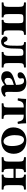

<svg xmlns="http://www.w3.org/2000/svg" viewBox="1466 -1950 496 3468"><g transform="rotate(90 1714.0 -216.0)"><path d="M342 -390C383 -387 399 -385 399 -307V-127C399 -44 383 -35 342 -32C336 -26 336 -4 342 2C365 1 416 0 464 0C519 0 564 1 606 2C612 -4 612 -26 606 -32C545 -35 529 -44 529 -127V-307C529 -390 545 -399 606 -402C612 -408 612 -430 606 -436C563 -435 464 -434 464 -434H169C169 -434 70 -435 27 -436C21 -430 21 -408 27 -402C88 -399 104 -390 104 -307V-127C104 -44 88 -35 27 -32C21 -26 21 -4 27 2C69 1 114 0 169 0C217 0 268 1 291 2C297 -4 297 -26 291 -32C250 -35 234 -44 234 -127V-307C234 -384 250 -387 291 -390Z M1054 -434H845C796 -434 763 -435 742 -436C738 -425 738 -411 742 -402C803 -399 806 -389 806 -279C806 -174 805 -119 791 -78C778 -42 769 -39 756 -39C748 -39 738 -47 732 -66C723 -92 703 -104 678 -104C649 -104 638 -79 638 -55C638 -24 683 12 729 12C786 12 818 -13 839 -68C857 -116 858 -218 858 -286C858 -364 865 -390 925 -390C978 -390 989 -390 989 -307V-127C989 -44 963 -35 922 -32C916 -26 916 -4 922 2C945 1 1003 0 1054 0C1109 0 1154 1 1196 2C1202 -4 1202 -26 1196 -32C1135 -35 1119 -44 1119 -127V-307C1119 -390 1135 -399 1196 -402C1202 -408 1202 -430 1196 -436C1153 -435 1054 -434 1054 -434Z M1518 -49C1525 -8 1552 10 1596 10C1651 10 1690 -11 1727 -46C1725 -58 1721 -66 1709 -74C1696 -64 1686 -60 1667 -60C1645 -60 1639 -78 1639 -127L1641 -271C1641 -415 1552 -444 1470 -444C1397 -444 1285 -402 1285 -336C1285 -308 1297 -286 1336 -286C1372 -286 1398 -308 1398 -332C1398 -337 1397 -343 1396 -349C1394 -359 1392 -369 1394 -379C1395 -390 1403 -402 1436 -402C1478 -402 1513 -384 1513 -257L1446 -236C1341 -203 1267 -174 1267 -95C1267 -26 1305 10 1392 10C1421 10 1479 -22 1512 -48ZM1513 -218V-86C1488 -66 1463 -50 1445 -50C1402 -50 1387 -79 1387 -110C1387 -147 1390 -178 1461 -201Z M1921 -122C1921 -39 1910 -35 1849 -32C1843 -26 1843 -4 1849 2C1891 1 1936 0 1991 0C2043 0 2085 1 2123 2C2129 -4 2129 -26 2123 -32C2062 -35 2051 -39 2051 -122V-396H2068C2142 -396 2162 -369 2179 -288C2192 -283 2218 -291 2218 -292C2212 -338 2208 -382 2207 -440C2184 -438 2099 -434 2049 -434H1923C1873 -434 1807 -437 1767 -440C1766 -382 1762 -338 1755 -292C1753 -291 1779 -286 1795 -288C1812 -369 1835 -396 1906 -396H1921Z M2281 -207C2281 -76 2385 10 2519 10C2590 10 2649 -10 2690 -47C2741 -92 2758 -160 2758 -216C2758 -347 2669 -444 2520 -444C2437 -444 2375 -415 2336 -370C2298 -326 2281 -266 2281 -207ZM2504 -402C2572 -402 2618 -321 2618 -184C2618 -64 2571 -32 2535 -32C2453 -32 2421 -155 2421 -229C2421 -321 2437 -402 2504 -402Z M3194 -307V-251H3029V-307C3029 -390 3045 -399 3086 -402C3092 -408 3092 -430 3086 -436C3064 -435 3012 -434 2964 -434C2909 -434 2865 -435 2822 -436C2816 -430 2816 -408 2822 -402C2883 -399 2899 -390 2899 -307V-127C2899 -44 2883 -35 2822 -32C2816 -26 2816 -4 2822 2C2864 1 2909 0 2964 0C3012 0 3063 1 3086 2C3092 -4 3092 -26 3086 -32C3045 -35 3029 -44 3029 -127V-212H3194V-127C3194 -44 3178 -35 3137 -32C3131 -26 3131 -4 3137 2C3160 1 3211 0 3259 0C3314 0 3359 1 3401 2C3407 -4 3407 -26 3401 -32C3340 -35 3324 -44 3324 -127V-307C3324 -390 3340 -399 3401 -402C3407 -408 3407 -430 3401 -436C3358 -435 3314 -434 3259 -434C3211 -434 3159 -435 3137 -436C3131 -430 3131 -408 3137 -402C3178 -399 3194 -390 3194 -307Z"/></g></svg>

Font: Libertinus Serif
Style: Bold
Weight: 700
Designer: Philipp H. Poll, Khaled Hosny
Foundry: Caleb Maclennan
Version: Version 7.050;RELEASE